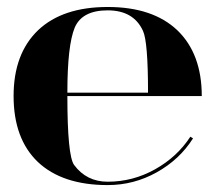

<svg xmlns="http://www.w3.org/2000/svg" viewBox="-20 -533 626 558"><path d="M175.8 -263.7H410.2Q410.2 -412.1 395.5 -443.4Q368.2 -502.9 293 -502.9Q218.8 -502.9 197.3 -453.1Q175.8 -401.4 175.8 -263.7ZM293 4.9Q161.1 4.9 89.8 -62.5Q19.5 -129.9 19.5 -253.9Q19.5 -377 90.8 -445.3Q162.1 -512.7 293 -512.7Q423.8 -512.7 495.1 -445.3Q566.4 -377 566.4 -253.9H175.8Q175.8 -81.1 195.3 -53.7Q231.4 -4.9 293 -4.9Q366.2 -4.9 430.7 -41Q495.1 -77.1 533.2 -135.7L541 -130.9Q502 -69.3 435.5 -32.2Q369.1 4.9 293 4.9Z"/></svg>

Font: spinwerad
Style: Bold
Weight: 700
Width: 7
Version: Version 0.3